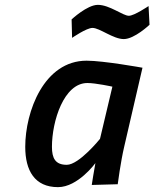

<svg xmlns="http://www.w3.org/2000/svg" viewBox="-20 -761 636 791"><path d="M592 -736C592 -736 533 -696 511 -696C486 -696 432 -741 383 -741C339 -741 275 -681 275 -681L277 -605C277 -605 336 -646 361 -646C391 -646 446 -600 490 -600C534 -600 596 -659 596 -659L592 -736ZM340 -419C375 -419 443 -404 443 -404L392 -189C392 -189 306 -82 255 -82C208 -82 194 -109 194 -156C194 -262 243 -419 340 -419ZM219 10C301 10 373 -89 373 -89C369 -70 358 1 358 1L465 -2C465 -2 477 -95 492 -158L567 -482C567 -482 406 -511 337 -511C161 -511 84 -301 84 -156C84 -58 123 10 219 10Z"/></svg>

Font: RazerF5 SemiBold
Style: Italic
Weight: 600
Foundry: Razer Inc.
Version: Version 2